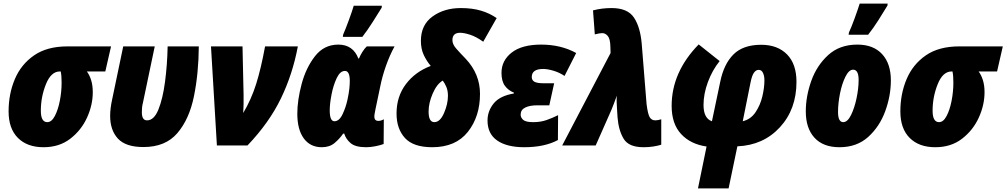

<svg xmlns="http://www.w3.org/2000/svg" viewBox="-20 -812 5619 1072"><path d="M498 -297Q498 -335 489 -364Q480 -393 465 -413H568L600 -553H357Q243 -553 170.5 -503Q98 -453 63 -370.5Q28 -288 28 -190Q28 -94 80 -42Q132 10 223 10Q311 10 372.5 -37.5Q434 -85 466 -155.5Q498 -226 498 -297ZM208 -194Q208 -271 236.5 -342Q265 -413 314 -413H319Q324 -391 324 -351Q324 -300 314 -249Q304 -198 286 -164Q268 -130 244 -130Q208 -130 208 -194Z M1090 -553H916Q914 -451 901.5 -356Q889 -261 864.5 -200.5Q840 -140 801 -140Q772 -140 772 -185Q772 -195 773 -209Q774 -223 778 -238L844 -553H668L606 -256Q595 -206 595 -165Q595 -85 638.5 -38Q682 9 781 9Q904 9 970.5 -69Q1037 -147 1063 -275Q1089 -403 1090 -553Z M1362 0Q1483 -127 1548.5 -262.5Q1614 -398 1643 -553H1460Q1437 -428 1410 -342.5Q1383 -257 1338 -181Q1341 -228 1340 -283L1334 -553H1158L1191 0Z M2003 -606Q2033 -645 2060.5 -688.5Q2088 -732 2111 -769L2112 -780H1955Q1947 -752 1927.5 -699Q1908 -646 1896 -619L1894 -606ZM1896 -66H1902Q1911 -36 1937.5 -13Q1964 10 2025 10Q2048 10 2076 4.5Q2104 -1 2122 -8L2123 -146Q2107 -137 2093 -137Q2070 -137 2070 -161Q2070 -169 2072.5 -181.5Q2075 -194 2077 -205L2103 -329Q2114 -385 2135 -444.5Q2156 -504 2183 -553H2028Q2015 -541 2003.5 -522.5Q1992 -504 1984 -485H1981Q1951 -563 1869 -563Q1789 -563 1738.5 -498Q1688 -433 1664 -342.5Q1640 -252 1640 -177Q1640 -89 1676 -39.5Q1712 10 1777 10Q1820 10 1848 -13.5Q1876 -37 1896 -66ZM1821 -196Q1821 -232 1831 -284Q1841 -336 1860 -376Q1879 -416 1906 -416Q1933 -416 1933 -360Q1933 -342 1930.5 -317Q1928 -292 1920 -255Q1911 -213 1892.5 -174Q1874 -135 1847 -135Q1821 -135 1821 -196Z M2660 -288Q2660 -399 2580 -484Q2547 -518 2526.5 -541.5Q2506 -565 2506 -588Q2506 -629 2549 -629Q2571 -629 2605 -618Q2639 -607 2678 -579L2753 -711Q2714 -738 2665.5 -752.5Q2617 -767 2553 -767Q2460 -767 2395 -720Q2330 -673 2330 -584Q2330 -539 2346 -505Q2362 -471 2385 -444Q2298 -411 2246 -342Q2194 -273 2194 -178Q2194 -93 2241 -41.5Q2288 10 2393 10Q2524 10 2592 -75.5Q2660 -161 2660 -288ZM2373 -189Q2373 -237 2396 -290Q2419 -343 2452 -362Q2463 -348 2472 -327Q2481 -306 2481 -277Q2481 -231 2459 -180.5Q2437 -130 2405 -130Q2373 -130 2373 -189Z M3095 -30 3096 -169Q3064 -153 3031 -141.5Q2998 -130 2957 -130Q2916 -130 2901.5 -142.5Q2887 -155 2887 -172Q2887 -199 2912.5 -211.5Q2938 -224 2980 -224H3047L3074 -347H3018Q2979 -347 2964 -355.5Q2949 -364 2949 -382Q2949 -427 3013 -427Q3037 -427 3070.5 -417Q3104 -407 3132 -388L3197 -516Q3112 -563 3001 -563Q2894 -563 2837 -518.5Q2780 -474 2780 -405Q2780 -359 2799 -333Q2818 -307 2849 -295V-290Q2771 -277 2736.5 -234.5Q2702 -192 2702 -139Q2702 -65 2756 -27.5Q2810 10 2907 10Q3020 10 3095 -30Z M3672 -4V-146Q3652 -140 3639 -140Q3618 -140 3607.5 -157.5Q3597 -175 3590 -231L3563 -567Q3555 -661 3519.5 -714Q3484 -767 3395 -767Q3340 -767 3291 -754L3301 -620Q3328 -627 3343 -627Q3360 -627 3373.5 -611Q3387 -595 3388 -552L3389 -516L3119 0H3306L3394 -199Q3395 -201 3408 -234.5Q3421 -268 3423 -278Q3422 -246 3425 -204L3428 -156Q3434 -83 3462.5 -36.5Q3491 10 3573 10Q3602 10 3627.5 6Q3653 2 3672 -4Z M4048 240 4097 5Q4242 -1 4334.5 -101.5Q4427 -202 4427 -355Q4427 -455 4374 -508.5Q4321 -562 4230 -562Q4129 -562 4075 -508Q4021 -454 4001 -354L3955 -135Q3908 -151 3908 -226Q3908 -288 3932.5 -354Q3957 -420 3998 -471L3881 -564Q3730 -409 3730 -221Q3730 -121 3782.5 -64Q3835 -7 3925 6L3877 240ZM4170 -349Q4178 -390 4189.5 -406Q4201 -422 4216 -422Q4232 -422 4240 -405Q4248 -388 4248 -364Q4248 -323 4236.5 -274Q4225 -225 4198.5 -185.5Q4172 -146 4127 -135Z M4827 -618Q4857 -656 4884.5 -699.5Q4912 -743 4935 -781L4936 -792H4780Q4771 -763 4752 -710.5Q4733 -658 4720 -631L4718 -618ZM4954 -363Q4954 -457 4905 -510Q4856 -563 4767 -563Q4668 -563 4604 -504.5Q4540 -446 4509.5 -360Q4479 -274 4479 -190Q4479 -96 4527.5 -43Q4576 10 4667 10Q4764 10 4827.5 -47.5Q4891 -105 4922.5 -191Q4954 -277 4954 -363ZM4659 -187Q4659 -235 4670 -290Q4681 -345 4700.5 -384Q4720 -423 4743 -423Q4774 -423 4774 -366Q4774 -319 4762.5 -264Q4751 -209 4731.5 -169.5Q4712 -130 4688 -130Q4659 -130 4659 -187Z M5477 -297Q5477 -335 5468 -364Q5459 -393 5444 -413H5547L5579 -553H5336Q5222 -553 5149.5 -503Q5077 -453 5042 -370.5Q5007 -288 5007 -190Q5007 -94 5059 -42Q5111 10 5202 10Q5290 10 5351.5 -37.5Q5413 -85 5445 -155.5Q5477 -226 5477 -297ZM5187 -194Q5187 -271 5215.5 -342Q5244 -413 5293 -413H5298Q5303 -391 5303 -351Q5303 -300 5293 -249Q5283 -198 5265 -164Q5247 -130 5223 -130Q5187 -130 5187 -194Z"/></svg>

Font: Noto Sans Display SemiCondensed Black
Style: Italic
Weight: 900
Width: 4
Designer: Monotype Design team
Foundry: Monotype Imaging Inc.
Version: 1.000